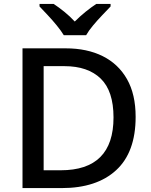

<svg xmlns="http://www.w3.org/2000/svg" viewBox="-20 -961 773 981"><path d="M673 -364Q673 -183 573.5 -91.5Q474 0 295 0H95V-714H316Q425 -714 505 -674Q585 -634 629 -556.5Q673 -479 673 -364ZM560 -361Q560 -496 494.5 -559.5Q429 -623 309 -623H203V-91H290Q560 -91 560 -361ZM306 -781Q292 -804 270 -831Q248 -858 224 -883.5Q200 -909 182 -928V-941H254Q280 -924 308.5 -901Q337 -878 362 -851Q389 -878 417.5 -901Q446 -924 472 -941H545V-928Q527 -909 502.5 -883.5Q478 -858 455.5 -831Q433 -804 420 -781Z"/></svg>

Font: Noto Sans Tamil Medium
Style: Regular
Weight: 500
Designer: Jelle Bosma - Monotype Design Team
Foundry: Monotype Imaging Inc.
Version: Version 2.004; ttfautohint (v1.8.4.7-5d5b)